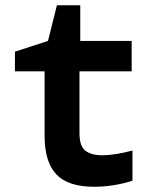

<svg xmlns="http://www.w3.org/2000/svg" viewBox="-20 -702 570 732"><path d="M339 10Q239 10 194.5 -37.5Q150 -85 150 -184V-430H37V-505L163 -546L197 -682H286V-546H482V-430H283V-195Q283 -145 305.5 -127.5Q328 -110 370 -110Q416 -110 485 -128V-13Q413 10 339 10Z"/></svg>

Font: Noto Sans Mono Condensed
Style: Bold
Weight: 700
Width: 3
Designer: Monotype Design Team
Foundry: Monotype Imaging Inc.
Version: Version 2.014